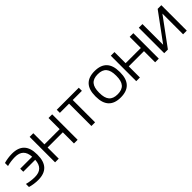

<svg xmlns="http://www.w3.org/2000/svg" viewBox="254 -1584 2668 2668"><g transform="rotate(-45 1587.5 -250.0)"><path d="M436 -244V-256C436 -423 357 -509 195 -509C143 -509 86 -501 35 -486V-426C83 -440 146 -447 190 -447C301 -447 357 -393 364 -280H129V-220H364C357 -107 301 -53 190 -53C146 -53 83 -60 35 -74V-14C86 1 143 9 195 9C357 9 436 -77 436 -244Z M534 0H606V-219H905V0H977V-500H905V-281H606V-500H534Z M1248 0H1320V-439H1500V-500H1067V-439H1248Z M1579 -256V-244C1579 -78 1658 9 1818 9C1979 9 2058 -78 2058 -244V-256C2058 -422 1979 -509 1818 -509C1658 -509 1579 -422 1579 -256ZM1651 -247V-253C1651 -385 1701 -447 1818 -447C1936 -447 1986 -385 1986 -253V-247C1986 -115 1936 -53 1818 -53C1701 -53 1651 -115 1651 -247Z M2129 0H2201V-219H2500V0H2572V-500H2500V-281H2201V-500H2129Z M2679 0H2751L3050 -407V0H3122V-500H3050L2751 -93V-500H2679Z"/></g></svg>

Font: LT Wave Text Light
Style: Regular
Weight: 300
Designer: Daniel Lyons
Version: Version 2.5 (Glyphs App)